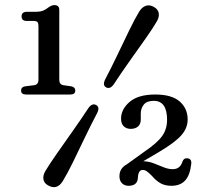

<svg xmlns="http://www.w3.org/2000/svg" viewBox="-20 -736 837 774"><path d="M88 -651.5Q67 -651.5 67 -670Q67 -688.5 89 -688.5H123.5Q142.5 -688.5 154 -693.2Q165.5 -698 176.5 -707Q189 -715.5 199 -715.5Q219 -715.5 219 -696V-414Q219 -395 236 -392.5L267.5 -388Q283.5 -384.5 283.5 -371Q283.5 -355 263.5 -355H85Q65 -355 65 -371Q65 -385.5 81.5 -388L117.5 -392.5Q135 -395 135 -414V-629.5Q135 -643 130.8 -647.2Q126.5 -651.5 116.5 -651.5ZM438.5 -396Q423.5 -375 407.5 -384Q392.5 -392.5 404 -416Q428.5 -462.5 453.5 -515Q478.5 -567.5 501.2 -614.2Q524 -661 541 -689Q552 -707 567.5 -712.5Q583 -718 600.5 -708Q617.5 -698.5 620 -682.5Q622.5 -666.5 611.5 -648.5Q596.5 -622.5 566.5 -580Q536.5 -537.5 502 -489Q467.5 -440.5 438.5 -396ZM336.5 -300.5Q351.5 -321.5 368 -312.5Q383.5 -303.5 371.5 -280Q347.5 -234.5 322.2 -181.8Q297 -129 274 -82Q251 -35 234 -7.5Q210.5 32 174 11.5Q157.5 2.5 155 -13.5Q152.5 -29.5 163.5 -47.5Q179 -73.5 209 -116.5Q239 -159.5 273.5 -208.2Q308 -257 336.5 -300.5ZM461.5 -25.5Q461.5 -57.5 490.5 -73L562 -124.5Q613 -159 633.2 -187Q653.5 -215 653.5 -253Q653.5 -329.5 600 -329.5Q572 -329.5 559.8 -314.5Q547.5 -299.5 547.5 -278V-254Q547.5 -236 536.5 -226.2Q525.5 -216.5 507 -216.5Q489.5 -216.5 478.8 -227Q468 -237.5 468 -257.5Q468 -295.5 502.5 -325.2Q537 -355 606 -355Q672.5 -355 704.5 -326.8Q736.5 -298.5 736.5 -254.5Q736.5 -219 710.2 -189.8Q684 -160.5 618 -121.5L557.5 -86Q579.5 -85.5 600 -77.5Q620.5 -69.5 639.5 -61.8Q658.5 -54 676.5 -54Q706.5 -54 716 -85.5Q721 -99 734.5 -98Q753.5 -96.5 751 -75Q745.5 -28 725.5 -7.5Q705.5 13 671.5 13Q645.5 13 627.2 2.8Q609 -7.5 592.5 -27Q580 -39.5 572 -45.2Q564 -51 555.5 -51Q537.5 -51 536 -20.5Q534.5 13 498.5 13Q482 13 471.8 2.8Q461.5 -7.5 461.5 -25.5Z"/></svg>

Font: Fraunces 9pt S050
Style: Regular
Weight: 400
Version: Version 1.000; ttfautohint (v1.8.3)